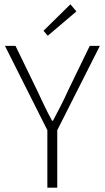

<svg xmlns="http://www.w3.org/2000/svg" viewBox="-20 -872 487 892"><path d="M202 -706 182 -729 307 -852 335 -819ZM200 0V-267L3 -659H52L152 -453Q169 -417 185.5 -382Q202 -347 222 -311H226Q245 -347 263 -382Q281 -417 297 -453L397 -659H444L246 -267V0Z"/></svg>

Font: TypoPRO Source Sans Pro
Style: Regular
Weight: 300
Designer: Paul D. Hunt
Foundry: Adobe Systems Incorporated
Version: Version 2.020;PS 2.000;hotconv 1.0.86;makeotf.lib2.5.63406